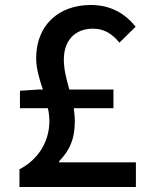

<svg xmlns="http://www.w3.org/2000/svg" viewBox="-20 -750 610 770"><path d="M60 -316H172C176 -299 178 -281 178 -264C178 -181 132 -109 58 -71V0H525V-99H217V-103C259 -147 280 -191 280 -263C280 -281 278 -299 276 -316H435V-391H258C247 -431 236 -470 236 -511C236 -587 280 -635 353 -635C399 -635 431 -613 459 -579L524 -643C482 -695 425 -730 344 -730C214 -730 125 -648 125 -516C125 -475 138 -433 152 -391H135L60 -386Z"/></svg>

Font: GenYoGothic2 TW M
Style: Regular
Weight: 500
Version: Version 2.100;PS 2.1;hotconv 16.6.51;makeotf.lib2.5.65220 DE